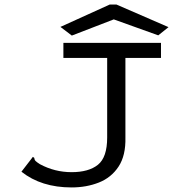

<svg xmlns="http://www.w3.org/2000/svg" viewBox="-20 -811 790 842"><path d="M294 11Q161 11 74 -58L118 -115L124 -123L130 -119Q131 -110 136 -105Q141 -100 155 -91Q220 -56 294 -56Q369 -56 409.5 -88.5Q450 -121 450 -208V-557H258V-623H686V-557H530V-209Q532 -129 500 -80.5Q468 -32 413.5 -10.5Q359 11 294 11ZM295 -655 245 -693 461 -791H491L719 -692L674 -656L479 -726Z"/></svg>

Font: Inconsolata ExtraExpanded
Style: Regular
Weight: 400
Width: 8
Monospace: yes
Designer: Raph Levien, Cyreal, Brenton Simpson
Foundry: Raph Levien, Cyreal, Google
Version: Version 3.001; ttfautohint (v1.8.2.53-6de2)